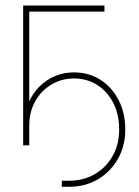

<svg xmlns="http://www.w3.org/2000/svg" viewBox="-20 -536 514 708"><path d="M208 152.8V130.4H234.9Q287.6 130.4 329.3 106.2Q371.1 82 395.3 39.3Q419.4 -3.4 419.4 -58.1Q419.4 -114.7 397.5 -157Q375.5 -199.2 338.1 -222.9Q300.8 -246.6 253.4 -246.6Q206.5 -246.6 168.9 -223.9Q131.3 -201.2 109.6 -162.1Q87.9 -123 87.9 -73.7V0H65.4V-515.6H365.2V-493.2H87.9V-162.1Q109.9 -210.4 153.6 -239.7Q197.3 -269 253.4 -269Q307.1 -269 349.6 -242.2Q392.1 -215.3 417 -167.7Q441.9 -120.1 441.9 -58.1Q441.9 2.4 414.6 50.3Q387.2 98.1 340.6 125.5Q293.9 152.8 234.9 152.8Z"/></svg>

Font: Inter Display Thin
Style: Regular
Weight: 100
Designer: Rasmus Andersson
Foundry: rsms
Version: Version 4.000;git-a52131595